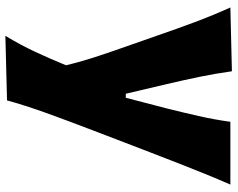

<svg xmlns="http://www.w3.org/2000/svg" viewBox="-100 -512 836 675"><g transform="rotate(90 317.5 -175.0)"><path d="M106.4 223.6Q138.2 171.4 163.3 117.4Q188.5 63.5 210 10.3Q196.3 -46.4 177.2 -103.8Q158.2 -161.1 138.7 -215.8L103 -317.9Q82 -378.9 58.1 -442.9Q34.2 -506.8 6.8 -567.4L231 -572.8Q239.3 -514.2 250.7 -458.7Q262.2 -403.3 275.9 -344.7L310.1 -199.7H324.2L361.8 -344.2Q376 -400.9 388.4 -455.8Q400.9 -510.7 408.7 -567.4H629.4Q609.4 -521.5 592 -478.8Q574.7 -436 554.7 -385Q534.7 -334 507.3 -262.7L446.3 -103.5Q404.8 4.4 377.4 80.6Q350.1 156.7 333.5 217.8Z"/></g></svg>

Font: Pinar DS1 ExtraBold
Style: Regular
Weight: 800
Designer: Amin Abedi
Version: Version 3.000